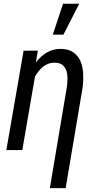

<svg xmlns="http://www.w3.org/2000/svg" viewBox="-20 -798 528 1021"><path d="M401.4 -778.3H315.4L260.7 -613.8H317.4ZM170.9 -466.8 181.2 -528.8 105.5 -528.3 13.7 0H98.6L166 -391.1C171.9 -400.9 178.2 -410.2 185.5 -419.4C192.4 -428.2 200.2 -436 208.5 -442.9C216.8 -449.7 226.6 -455.1 236.8 -459C247.1 -462.9 258.3 -464.8 270.5 -464.8C288.6 -464.4 302.7 -460.4 312.5 -452.6C321.8 -444.3 328.6 -434.1 333 -421.9C336.9 -409.7 338.9 -396 338.9 -380.9C338.4 -365.7 337.4 -351.6 335.9 -337.4L245.1 202.6H329.1L420.4 -338.9C422.9 -362.3 423.3 -385.7 421.9 -409.2C420.4 -432.6 416 -454.1 407.7 -473.1C399.4 -492.2 386.7 -507.3 370.1 -519.5C353 -531.7 330.6 -537.6 302.2 -538.1C288.1 -538.1 275.4 -536.6 263.2 -533.2C251 -529.8 239.3 -524.9 228.5 -518.6C217.3 -512.2 207 -504.4 197.8 -495.6C188.5 -486.8 179.2 -477.1 170.9 -466.8Z"/></svg>

Font: Roboto Condensed
Style: Italic
Weight: 400
Designer: Google
Version: Version 1.000;PS 001.000;hotconv 1.0.88;makeotf.lib2.5.64775